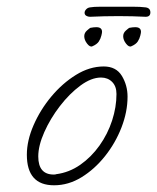

<svg xmlns="http://www.w3.org/2000/svg" viewBox="-20 -557 468 572"><path d="M141 -5Q60 -5 60 -96Q60 -138 80 -184Q100 -230 133 -269.5Q166 -309 206.5 -334Q247 -359 289 -359Q326 -359 343 -331Q360 -303 360 -269Q360 -224 342 -177.5Q324 -131 293 -92Q262 -53 223 -29Q184 -5 141 -5ZM140 -37Q146 -37 147 -38Q186 -43 219 -66Q252 -89 276.5 -123.5Q301 -158 314 -198Q327 -238 327 -277Q327 -300 314 -313Q301 -326 281 -326Q252 -326 219.5 -302Q187 -278 158.5 -241Q130 -204 112 -163.5Q94 -123 94 -91Q94 -37 140 -37ZM371 -419Q364 -416 355.5 -427Q347 -438 347 -449Q347 -459 355 -466Q363 -473 365 -474Q370 -475 374.5 -475.5Q379 -476 383 -476Q400 -476 400 -462Q400 -459 398 -451Q396 -442 390.5 -433.5Q385 -425 371 -419ZM255 -419Q248 -416 239.5 -427Q231 -438 231 -449Q231 -459 239 -466Q247 -473 249 -474Q254 -475 258.5 -475.5Q263 -476 267 -476Q284 -476 284 -462Q284 -459 282 -451Q280 -442 274.5 -433.5Q269 -425 255 -419ZM248 -507Q242 -507 237 -510Q232 -513 232 -519Q232 -524 236.5 -529Q241 -534 248 -535Q259 -537 280 -537Q301 -537 326 -537Q351 -537 375 -537Q399 -537 414 -535Q428 -533 428 -520Q428 -507 414 -507Q395 -508 374.5 -508.5Q354 -509 333 -509Q311 -509 290 -508.5Q269 -508 248 -507Z"/></svg>

Font: Oooh Baby
Style: Regular
Weight: 400
Designer: Robert E. Leuschke
Foundry: Robert E. Leuschke
Version: Version 1.011; ttfautohint (v1.8.3)